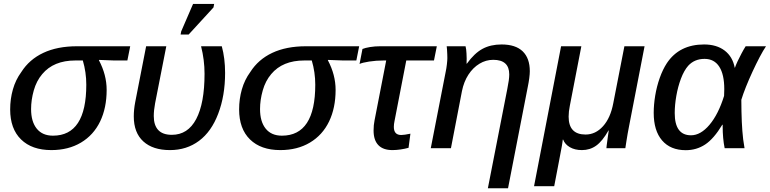

<svg xmlns="http://www.w3.org/2000/svg" viewBox="-20 -768 3990 995"><path d="M246.1 9.8Q145.5 9.8 89.1 -45.4Q32.7 -100.6 32.7 -200.7Q32.7 -255.4 46.9 -304.9Q61 -354.5 90.3 -394.5Q131.8 -460 204.6 -494.1Q277.3 -528.3 379.4 -528.3H654.8L640.1 -454.6H571.3L493.2 -457.5L492.7 -455.6Q532.7 -379.9 532.7 -302.2Q532.7 -209 499 -138.7Q464.8 -67.9 399.7 -29.1Q334.5 9.8 246.1 9.8ZM254.4 -64.9Q427.2 -64.9 427.2 -329.1Q427.2 -393.6 409.2 -454.6H370.6Q257.8 -454.6 198.7 -383.8Q168.9 -348.6 155 -299.3Q141.1 -250 141.1 -202.6Q141.1 -137.7 170.4 -101.3Q199.7 -64.9 254.4 -64.9Z M1110.8 -178.7Q1075.7 -85.9 1011.5 -38.1Q947.3 9.8 860.8 9.8Q772 9.8 722.7 -35.2Q673.3 -80.1 673.3 -165Q673.3 -200.2 680.7 -238.8L737.3 -528.3H841.8L783.7 -232.4Q776.9 -196.3 776.9 -166.5Q776.9 -119.1 800 -94.2Q823.2 -69.3 870.6 -69.3Q953.6 -69.3 996.8 -151.1Q1040 -232.9 1040 -385.7Q1040 -457.5 1022 -528.3H1129.4Q1146.5 -465.8 1146.5 -390.1Q1146.5 -272 1110.8 -178.7ZM1086.4 -729.5 957.5 -588.9H916L918.9 -605L980.5 -747.6H1089.8Z M1432.6 9.8Q1332 9.8 1275.6 -45.4Q1219.2 -100.6 1219.2 -200.7Q1219.2 -255.4 1233.4 -304.9Q1247.6 -354.5 1276.9 -394.5Q1318.4 -460 1391.1 -494.1Q1463.9 -528.3 1565.9 -528.3H1841.3L1826.7 -454.6H1757.8L1679.7 -457.5L1679.2 -455.6Q1719.2 -379.9 1719.2 -302.2Q1719.2 -209 1685.5 -138.7Q1651.4 -67.9 1586.2 -29.1Q1521 9.8 1432.6 9.8ZM1440.9 -64.9Q1613.8 -64.9 1613.8 -329.1Q1613.8 -393.6 1595.7 -454.6H1557.1Q1444.3 -454.6 1385.3 -383.8Q1355.5 -348.6 1341.6 -299.3Q1327.6 -250 1327.6 -202.6Q1327.6 -137.7 1356.9 -101.3Q1386.2 -64.9 1440.9 -64.9Z M1968.8 -454.6Q1929.2 -454.6 1893.1 -449Q1856.9 -443.4 1843.3 -436.5L1858.4 -514.2Q1872.1 -520 1897.7 -524.2Q1923.3 -528.3 1949.7 -528.3H2243.7L2229 -454.6H2085.4L2024.4 -140.1Q2021 -124.5 2021 -110.4Q2021 -68.4 2059.1 -68.4Q2066.9 -68.4 2078.6 -70.1Q2090.3 -71.8 2106.9 -75.2L2097.2 -2Q2077.6 3.4 2055.4 6.6Q2033.2 9.8 2013.7 9.8Q1965.3 9.8 1940.7 -15.9Q1916 -41.5 1916 -91.8Q1916 -120.1 1920.9 -143.6L1981.4 -454.6Z M2725.6 -398.9Q2725.6 -384.3 2722.7 -362.1Q2719.7 -339.8 2715.3 -318.8L2612.8 207.5H2508.3L2608.9 -306.6Q2619.1 -356.4 2619.1 -382.3Q2619.1 -458 2536.1 -458Q2498 -458 2464.6 -437.7Q2431.2 -417.5 2407.5 -381.1Q2383.8 -344.7 2374 -295.9L2316.9 0H2212.4L2289.6 -395.5Q2293.5 -413.1 2295.9 -434.6Q2298.3 -456.1 2298.3 -466.8Q2298.3 -472.7 2297.9 -485.6Q2297.4 -498.5 2296.6 -511.2Q2295.9 -523.9 2294.9 -528.3H2392.6Q2394.5 -521 2395.8 -511.5Q2397 -502 2397.5 -491.2Q2398.4 -478.5 2398.4 -465.1Q2398.4 -451.7 2397.9 -438H2399.4Q2438.5 -492.2 2480.5 -514.9Q2522.5 -537.6 2579.1 -537.6Q2651.9 -537.6 2688.7 -502Q2725.6 -466.3 2725.6 -398.9Z M2891.6 -10.7Q2888.2 8.8 2878.2 60.5Q2868.2 112.3 2852.1 196.8H2747.6L2887.7 -528.3H2992.7L2933.1 -220.2Q2926.8 -189.5 2926.8 -163.6Q2926.8 -70.8 3014.6 -70.8Q3066.4 -70.8 3105.2 -114Q3144 -157.2 3158.2 -233.4L3215.8 -528.3H3320.3L3240.2 -115.2Q3236.3 -96.2 3232.7 -75.4Q3229 -54.7 3226.1 -35.2Q3223.1 -15.6 3220.7 0H3122.6L3124 -14.2Q3127.9 -43.9 3130.6 -63.2Q3133.3 -82.5 3134.8 -91.8H3133.3Q3102.1 -36.6 3069.8 -13.4Q3037.6 9.8 2995.6 9.8Q2959 9.8 2933.3 -5.1Q2907.7 -20 2898.4 -44.4H2896.5Q2895.5 -36.1 2894.3 -27.6Q2893.1 -19 2891.6 -10.7Z M3628.9 -537.6Q3693.8 -537.6 3735.4 -505.9Q3776.9 -474.1 3787.6 -417H3788.6Q3793 -430.2 3802.2 -450Q3811.5 -469.7 3822.8 -491Q3834 -512.2 3844.2 -528.3H3949.7Q3935.1 -506.8 3916.7 -471.9Q3898.4 -437 3879.9 -397Q3861.3 -356.9 3845.9 -318.4Q3830.6 -279.8 3821.8 -251Q3821.8 -219.7 3822.5 -191.2Q3823.2 -162.6 3824.2 -137.2Q3825.7 -111.8 3827.1 -89.8Q3828.6 -67.9 3831.3 -46.4Q3834 -24.9 3838.4 0H3735.4Q3725.1 -49.8 3725.1 -113.8V-121.6H3723.1Q3679.2 -48.8 3634.5 -19.3Q3589.8 10.3 3533.7 10.3Q3454.6 10.3 3411.1 -40.3Q3367.7 -90.8 3367.7 -183.1Q3367.7 -225.6 3375.5 -272.7Q3383.3 -319.8 3398.9 -364Q3414.6 -408.2 3436 -440.9Q3500.5 -537.6 3628.9 -537.6ZM3631.3 -462.9Q3579.1 -462.9 3546.4 -427.2Q3524.9 -402.8 3509 -360.8Q3493.2 -318.8 3484.9 -271.2Q3476.6 -223.6 3476.6 -182.1Q3476.6 -66.9 3561 -66.9Q3610.8 -66.9 3656.7 -121.1Q3702.6 -175.3 3732.4 -271L3733.4 -306.2Q3733.4 -382.3 3707.3 -422.6Q3681.2 -462.9 3631.3 -462.9Z"/></svg>

Font: Arimo Medium
Style: Italic
Weight: 500
Italic angle: -12°
Designer: Steve Matteson
Foundry: Monotype Imaging Inc.
Version: Version 1.33